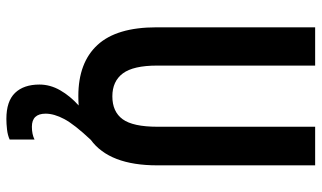

<svg xmlns="http://www.w3.org/2000/svg" viewBox="-218 -536 984 587"><g transform="rotate(90 273.5 -242.0)"><path d="M327 110Q327 152 367 152Q390 152 406 144V220Q393 226 375.5 228Q358 230 343 230Q289 230 263.5 203.5Q238 177 238 129Q238 96 255.5 65.5Q273 35 302 9Q288 10 273 10Q171 10 117 -48.5Q63 -107 63 -229V-714H180V-231Q180 -158 204 -126Q228 -94 274 -94Q321 -94 344 -125.5Q367 -157 367 -232V-714H485V-231Q485 -85 407 -28Q360 22 343.5 53Q327 84 327 110Z"/></g></svg>

Font: Noto Sans Lao ExtraCondensed SemiBold
Style: Regular
Weight: 600
Width: 2
Designer: Monotype Design Team
Foundry: Monotype Imaging Inc.
Version: Version 2.003; ttfautohint (v1.8.4.7-5d5b)